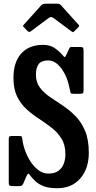

<svg xmlns="http://www.w3.org/2000/svg" viewBox="-20 -1005 520 1042"><path d="M359 -519Q347 -586 314.5 -631.5Q282 -677 241 -677Q204.5 -677 189.8 -657Q175 -637 175 -600.5Q175 -559 195.8 -530.8Q216.5 -502.5 249.2 -480Q282 -457.5 318.5 -433.5Q355 -409.5 387.8 -377Q420.5 -344.5 441.2 -296.2Q462 -248 462 -176Q462 -90 415.8 -36.8Q369.5 16.5 291.5 16.5Q245 16.5 217 5.5Q189 -5.5 172.8 -21Q156.5 -36.5 145 -51Q135.5 -66 131.5 -61.8Q127.5 -57.5 120 -41L106.5 -9Q102 1 97.2 3Q92.5 5 78.5 5H48.5Q36 5 31.8 1.8Q27.5 -1.5 27.5 -13.5V-249.5Q27.5 -261.5 31.2 -264.2Q35 -267 47 -267H84Q96 -267 98 -262.8Q100 -258.5 101.5 -248Q105 -218.5 116.8 -186.2Q128.5 -154 147.2 -126Q166 -98 190 -80.5Q214 -63 242 -63Q277 -63 297.2 -78Q317.5 -93 326.2 -117Q335 -141 335 -167.5Q335 -217.5 314.5 -251.2Q294 -285 262 -310.2Q230 -335.5 193.8 -359Q157.5 -382.5 125.5 -411Q93.5 -439.5 73.2 -480.5Q53 -521.5 53 -582Q53 -667.5 95.2 -714.5Q137.5 -761.5 213.5 -761.5Q252 -761.5 277 -744Q302 -726.5 321 -704.5Q329.5 -694 331.8 -694.8Q334 -695.5 341.5 -710.5L356 -742Q358.5 -747 360.8 -748.5Q363 -750 371 -750H416.5Q427 -750 430.2 -746.2Q433.5 -742.5 433.5 -731.5V-513.5Q433.5 -501.5 429.2 -498.8Q425 -496 413 -496H381Q364 -496 363.2 -500.5Q362.5 -505 359 -519ZM128.5 -837.5 110.5 -856.5Q105 -862 104.8 -864Q104.5 -866 110 -872L204 -976.5Q211.5 -985 230.5 -985H288Q298 -985 302.2 -983Q306.5 -981 311 -976.5L407 -870Q412.5 -864.5 406 -858L383.5 -835.5Q378 -830 376 -830.2Q374 -830.5 367.5 -835L270 -907.5Q257 -917 245 -908L146.5 -834.5Q138 -828 128.5 -837.5Z"/></svg>

Font: Besley* Condensed Semi
Style: Regular
Weight: 600
Width: 3
Designer: Owen Earl
Foundry: indestructible type*
Version: Version 3.000; ttfautohint (v1.8.3)